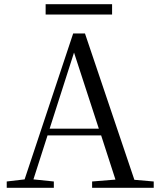

<svg xmlns="http://www.w3.org/2000/svg" viewBox="-20 -893 758 913"><path d="M197 -824H513V-873H197ZM332 -643 450 -281H216ZM418 0H711V-30L619 -38L384 -734H328L97 -40L12 -30V0H236V-30L139 -40L206 -249H461L529 -39L418 -30Z"/></svg>

Font: Source Han Serif KR
Style: Regular
Weight: 400
Designer: Ryoko NISHIZUKA 西塚涼子 (kana & ideographs); Frank Grießhammer (Latin, Greek & Cyrillic); Wenlong ZHANG 张文龙 (bopomofo); San
Foundry: Adobe
Version: Version 2.001;hotconv 1.1.0;makeotfexe 2.6.0